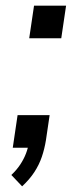

<svg xmlns="http://www.w3.org/2000/svg" viewBox="-20 -521 278 677"><path d="M58 136 20 96Q39 78 51.5 59Q64 40 71.5 20.5Q79 1 82 -19L102 0H25L42 -115H155L142 -27Q137 4 127.5 32Q118 60 101 86Q84 112 58 136ZM83 -386 100 -501H213L196 -386Z"/></svg>

Font: Nunitoga
Style: Medium Italic
Weight: 500
Italic angle: -9°
Designer: Vernon Adams
Foundry: Vernon Adams
Version: Version 1.0